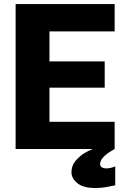

<svg xmlns="http://www.w3.org/2000/svg" viewBox="-20 -731 601 942"><path d="M542.5 0H167V-133.3H542.5ZM222.7 0H56.6V-710.9H222.7ZM493.7 -300.8H167V-429.7H493.7ZM542.5 -577.1H167V-710.9H542.5ZM446.3 191.4Q389.2 191.4 359.9 168Q330.6 144.5 330.6 113.3Q330.6 82 351.1 57.6Q371.6 33.2 399.9 17.1Q428.2 1 451.7 -5.4L542.5 0Q533.7 5.4 525.1 10.3Q516.6 15.1 509.3 20.5Q492.2 32.7 481.7 46.4Q471.2 60.1 471.2 74.2Q471.2 84.5 479.7 89.8Q488.3 95.2 502.4 95.2Q511.7 95.2 522.7 92.8Q533.7 90.3 545.4 85.4V178.2Q522.9 183.1 499 187.3Q475.1 191.4 446.3 191.4Z"/></svg>

Font: Heebo ExtraBold
Style: Regular
Weight: 800
Designer: Oded Ezer
Foundry: Ezer Type House
Version: Version 3.100